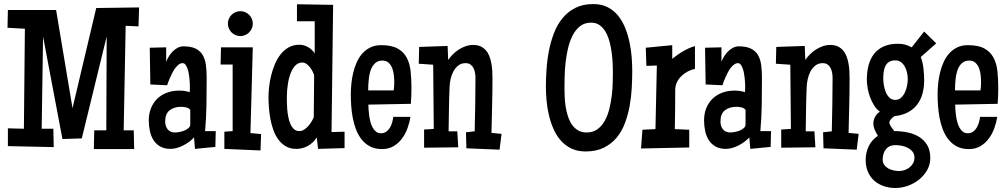

<svg xmlns="http://www.w3.org/2000/svg" viewBox="-20 -731 4979 949"><path d="M667.5 -694.3 664.6 -600.6 601.1 -603.5 591.3 -86.9H641.1L643.1 5.9H443.8L445.8 -86.9H505.4L507.3 -550.8L384.3 -46.9L288.6 -43.9L192.9 -549.8L186 -94.7H243.7L245.6 -3.9L19 -8.8V-96.7L98.1 -94.7L103 -588.9L17.1 -593.8L19 -681.6H257.3L338.4 -196.3L455.6 -691.4Z M1046.4 -83 1044.4 -4.9 943.8 4.9 939 -51.8Q928.7 -40.5 915.3 -30.5Q901.9 -20.5 886.5 -12.5Q871.1 -4.4 854.7 0.2Q838.4 4.9 822.8 4.9Q792.5 4.9 771.7 -7.1Q751 -19 738.5 -38.8Q726.1 -58.6 720.7 -84Q715.3 -109.4 715.3 -135.7Q715.3 -168.9 726.3 -196.3Q737.3 -223.6 757.1 -242.9Q776.9 -262.2 804.7 -272.7Q832.5 -283.2 865.7 -283.2Q878.9 -283.2 891.8 -281.5Q904.8 -279.8 917.5 -275.4Q918.5 -283.7 918.5 -291Q918.5 -298.3 918.5 -306.6Q918.5 -311 918 -321Q917.5 -331.1 916.3 -343.5Q915 -356 912.6 -369.4Q910.2 -382.8 906 -393.8Q901.9 -404.8 896.2 -411.9Q890.6 -418.9 882.3 -418.9Q873 -418.9 864.3 -412.6Q855.5 -406.2 847.7 -396.2Q839.8 -386.2 833.3 -373.8Q826.7 -361.3 821.3 -349.1Q815.9 -336.9 812 -326.4Q808.1 -315.9 806.2 -309.6L723.1 -313.5L720.2 -495.1L801.3 -497.1V-425.8Q806.2 -438.5 814.5 -452.1Q822.8 -465.8 833.7 -476.8Q844.7 -487.8 858.2 -494.9Q871.6 -502 887.2 -502Q924.3 -502 947 -490.7Q969.7 -479.5 981.7 -459.2Q993.7 -439 997.6 -410.4Q1001.5 -381.8 1001.5 -347.7Q1001.5 -281.2 1000.5 -215.3Q999.5 -149.4 993.7 -83ZM920.4 -116.2V-187.5Q913.6 -197.3 900.1 -200.2Q886.7 -203.1 875.5 -203.1Q840.3 -203.1 818.4 -185.8Q796.4 -168.5 796.4 -130.9Q796.4 -107.9 808.6 -92Q820.8 -76.2 845.2 -76.2Q853 -76.2 866 -78.4Q878.9 -80.6 890.9 -85.4Q902.8 -90.3 911.6 -97.9Q920.4 -105.5 920.4 -116.2Z M1229.5 -614.3Q1229.5 -601.6 1224.6 -590.3Q1219.7 -579.1 1211.4 -570.8Q1203.1 -562.5 1191.9 -557.6Q1180.7 -552.7 1168 -552.7Q1155.3 -552.7 1144 -557.6Q1132.8 -562.5 1124.5 -570.8Q1116.2 -579.1 1111.3 -590.3Q1106.4 -601.6 1106.4 -614.3Q1106.4 -627 1111.3 -638.2Q1116.2 -649.4 1124.5 -657.7Q1132.8 -666 1144 -670.9Q1155.3 -675.8 1168 -675.8Q1180.7 -675.8 1191.9 -670.9Q1203.1 -666 1211.4 -657.7Q1219.7 -649.4 1224.6 -638.2Q1229.5 -627 1229.5 -614.3ZM1270.5 -68.4 1267.6 12.7 1088.9 4.9V-80.1L1129.9 -83V-412.1H1070.3L1072.3 -497.1H1229.5L1217.8 -73.2Z M1683.1 1 1552.2 4.9 1545.4 -51.8Q1529.3 -25.4 1502.4 -10.3Q1475.6 4.9 1444.8 4.9Q1414.6 4.9 1392.8 -7.8Q1371.1 -20.5 1355.7 -41.5Q1340.3 -62.5 1330.8 -89.4Q1321.3 -116.2 1316.2 -144.5Q1311 -172.9 1309.1 -200.2Q1307.1 -227.5 1307.1 -250Q1307.1 -272.5 1310.1 -300.5Q1313 -328.6 1320.1 -357.4Q1327.1 -386.2 1338.6 -413.6Q1350.1 -440.9 1366.9 -462.4Q1383.8 -483.9 1406.7 -496.8Q1429.7 -509.8 1459.5 -509.8Q1482.4 -509.8 1503.2 -497.8Q1523.9 -485.8 1535.6 -466.8V-626H1447.8V-710L1626.5 -707L1618.7 -78.1L1683.1 -80.1ZM1532.7 -359.4Q1529.8 -368.2 1524.4 -378.9Q1519 -389.6 1511.5 -399.2Q1503.9 -408.7 1494.4 -415.3Q1484.9 -421.9 1474.1 -421.9Q1458 -421.9 1446 -412.6Q1434.1 -403.3 1425.8 -388.7Q1417.5 -374 1411.9 -355.7Q1406.2 -337.4 1403.3 -319.1Q1400.4 -300.8 1399.2 -284.4Q1397.9 -268.1 1397.9 -256.8Q1397.9 -246.6 1397.9 -230Q1397.9 -213.4 1399.4 -194.1Q1400.9 -174.8 1404.5 -155Q1408.2 -135.3 1415 -119.1Q1421.9 -103 1432.6 -93Q1443.4 -83 1459.5 -83Q1471.7 -83 1482.9 -90.1Q1494.1 -97.2 1503.4 -107.7Q1512.7 -118.2 1519.8 -129.9Q1526.9 -141.6 1530.8 -151.4Z M2013.7 -295.9Q2013.7 -255.9 2010.7 -217.8L1800.8 -213.9Q1800.8 -203.6 1801.8 -189.2Q1802.7 -174.8 1804.9 -158.9Q1807.1 -143.1 1811.3 -127.7Q1815.4 -112.3 1822.3 -99.9Q1829.1 -87.4 1839.1 -79.8Q1849.1 -72.3 1863.3 -72.3Q1878.4 -72.3 1889.4 -80.3Q1900.4 -88.4 1907.5 -100.3Q1914.6 -112.3 1918.5 -126.5Q1922.4 -140.6 1923.8 -153.3H2008.8Q2004.4 -125.5 1994.1 -97.2Q1983.9 -68.8 1966.8 -45.9Q1949.7 -22.9 1925.3 -8.5Q1900.9 5.9 1868.2 5.9Q1834 5.9 1809.3 -7.1Q1784.7 -20 1767.6 -41.5Q1750.5 -63 1739.7 -91.1Q1729 -119.1 1723.4 -149.2Q1717.8 -179.2 1715.8 -209.5Q1713.9 -239.7 1713.9 -265.6Q1713.9 -289.1 1716.6 -316.4Q1719.2 -343.8 1725.6 -370.6Q1731.9 -397.5 1742.9 -422.4Q1753.9 -447.3 1770.5 -466.1Q1787.1 -484.9 1810.1 -496.3Q1833 -507.8 1863.3 -507.8Q1915 -507.8 1944.8 -491.5Q1974.6 -475.1 1990 -446.5Q2005.4 -418 2009.5 -379.2Q2013.7 -340.3 2013.7 -295.9ZM1928.7 -324.2Q1928.7 -338.9 1927 -357.4Q1925.3 -376 1919.2 -392.6Q1913.1 -409.2 1901.4 -420.4Q1889.6 -431.6 1870.1 -431.6Q1853 -431.6 1841.3 -424.1Q1829.6 -416.5 1821.8 -404.3Q1814 -392.1 1809.6 -376.2Q1805.2 -360.4 1803.2 -344Q1801.3 -327.6 1800.5 -312Q1799.8 -296.4 1799.8 -284.2H1925.8Q1928.7 -304.7 1928.7 -324.2Z M2459 -69.3 2449.2 8.8 2285.2 2 2283.2 -77.1 2326.2 -82Q2327.6 -148.4 2328.9 -214.4Q2330.1 -280.3 2330.1 -346.7Q2330.1 -358.4 2327.9 -371.1Q2325.7 -383.8 2320.3 -394.5Q2314.9 -405.3 2305.4 -412.1Q2295.9 -418.9 2281.2 -418.9Q2259.8 -418.9 2244.9 -407Q2230 -395 2220.7 -377.4Q2211.4 -359.9 2207 -339.4Q2202.6 -318.8 2202.1 -301.8Q2199.7 -246.6 2199 -191.9Q2198.2 -137.2 2197.3 -82H2240.2L2245.1 -2.9L2076.2 -1V-90.8L2124 -93.8L2121.1 -411.1L2049.8 -416L2051.8 -499L2192.4 -503.9L2195.3 -434.6Q2205.1 -449.2 2218.5 -462.6Q2231.9 -476.1 2248 -486.3Q2264.2 -496.6 2282 -502.7Q2299.8 -508.8 2318.4 -508.8Q2340.3 -508.8 2356 -501.5Q2371.6 -494.1 2382.3 -481.4Q2393.1 -468.8 2399.2 -452.4Q2405.3 -436 2408.7 -417.7Q2412.1 -399.4 2413.1 -380.6Q2414.1 -361.8 2414.1 -344.7Q2414.1 -276.9 2412.4 -209.5Q2410.6 -142.1 2409.2 -74.2Z M3105 -379.9Q3105 -340.3 3102.5 -295.4Q3100.1 -250.5 3092 -206.5Q3084 -162.6 3068.6 -121.8Q3053.2 -81.1 3027.6 -50.3Q3002 -19.5 2964.4 -1Q2926.8 17.6 2874.5 17.6Q2833.5 17.6 2803.2 2.7Q2772.9 -12.2 2751.2 -37.1Q2729.5 -62 2715.3 -94.7Q2701.2 -127.4 2692.9 -162.8Q2684.6 -198.2 2681.4 -234.4Q2678.2 -270.5 2678.2 -301.8Q2678.2 -341.3 2681.2 -387.2Q2684.1 -433.1 2692.9 -478.5Q2701.7 -523.9 2717.5 -565.9Q2733.4 -607.9 2759.5 -640.1Q2785.6 -672.4 2823.2 -691.7Q2860.8 -710.9 2912.6 -710.9Q2953.6 -710.9 2984.1 -695.1Q3014.6 -679.2 3035.9 -652.6Q3057.1 -626 3070.6 -591.8Q3084 -557.6 3091.8 -520.8Q3099.6 -483.9 3102.3 -447.5Q3105 -411.1 3105 -379.9ZM3009.3 -374Q3009.3 -390.6 3008.3 -415.3Q3007.3 -439.9 3003.9 -467Q3000.5 -494.1 2993.7 -521.5Q2986.8 -548.8 2974.9 -570.6Q2962.9 -592.3 2945.1 -605.7Q2927.2 -619.1 2901.9 -619.1Q2869.6 -619.1 2847.4 -601.8Q2825.2 -584.5 2810.5 -556.2Q2795.9 -527.8 2787.6 -492.4Q2779.3 -457 2775.4 -420.9Q2771.5 -384.8 2770.8 -351.3Q2770 -317.9 2770 -293.9Q2770 -275.9 2771 -252.7Q2772 -229.5 2775.6 -205.3Q2779.3 -181.2 2786.6 -158Q2793.9 -134.8 2805.9 -116.7Q2817.9 -98.6 2835.9 -87.4Q2854 -76.2 2879.4 -76.2Q2911.1 -76.2 2933.1 -92.3Q2955.1 -108.4 2969.5 -134.5Q2983.9 -160.6 2991.9 -193.4Q3000 -226.1 3003.9 -259Q3007.8 -292 3008.5 -322.3Q3009.3 -352.5 3009.3 -374Z M3415 -390.6Q3396.5 -386.7 3378.9 -377.4Q3361.3 -368.2 3347.7 -354.7Q3334 -341.3 3325.7 -324Q3317.4 -306.6 3317.4 -286.1Q3317.4 -237.3 3316.9 -189.5Q3316.4 -141.6 3315.4 -92.8L3386.7 -89.8V-2L3148.4 2.9L3155.3 -89.8L3219.7 -92.8L3226.6 -407.2L3174.8 -405.3L3171.9 -495.1L3302.7 -507.8V-440.4Q3313 -448.7 3326.7 -458.5Q3340.3 -468.3 3355.5 -477.1Q3370.6 -485.8 3386 -492.9Q3401.4 -500 3415 -502.9Z M3791 -83 3789.1 -4.9 3688.5 4.9 3683.6 -51.8Q3673.3 -40.5 3659.9 -30.5Q3646.5 -20.5 3631.1 -12.5Q3615.7 -4.4 3599.4 0.2Q3583 4.9 3567.4 4.9Q3537.1 4.9 3516.4 -7.1Q3495.6 -19 3483.2 -38.8Q3470.7 -58.6 3465.3 -84Q3460 -109.4 3460 -135.7Q3460 -168.9 3470.9 -196.3Q3481.9 -223.6 3501.7 -242.9Q3521.5 -262.2 3549.3 -272.7Q3577.1 -283.2 3610.4 -283.2Q3623.5 -283.2 3636.5 -281.5Q3649.4 -279.8 3662.1 -275.4Q3663.1 -283.7 3663.1 -291Q3663.1 -298.3 3663.1 -306.6Q3663.1 -311 3662.6 -321Q3662.1 -331.1 3660.9 -343.5Q3659.7 -356 3657.2 -369.4Q3654.8 -382.8 3650.6 -393.8Q3646.5 -404.8 3640.9 -411.9Q3635.3 -418.9 3627 -418.9Q3617.7 -418.9 3608.9 -412.6Q3600.1 -406.2 3592.3 -396.2Q3584.5 -386.2 3577.9 -373.8Q3571.3 -361.3 3565.9 -349.1Q3560.5 -336.9 3556.6 -326.4Q3552.7 -315.9 3550.8 -309.6L3467.8 -313.5L3464.8 -495.1L3545.9 -497.1V-425.8Q3550.8 -438.5 3559.1 -452.1Q3567.4 -465.8 3578.4 -476.8Q3589.4 -487.8 3602.8 -494.9Q3616.2 -502 3631.8 -502Q3668.9 -502 3691.7 -490.7Q3714.4 -479.5 3726.3 -459.2Q3738.3 -439 3742.2 -410.4Q3746.1 -381.8 3746.1 -347.7Q3746.1 -281.2 3745.1 -215.3Q3744.1 -149.4 3738.3 -83ZM3665 -116.2V-187.5Q3658.2 -197.3 3644.8 -200.2Q3631.3 -203.1 3620.1 -203.1Q3585 -203.1 3563 -185.8Q3541 -168.5 3541 -130.9Q3541 -107.9 3553.2 -92Q3565.4 -76.2 3589.8 -76.2Q3597.7 -76.2 3610.6 -78.4Q3623.5 -80.6 3635.5 -85.4Q3647.5 -90.3 3656.2 -97.9Q3665 -105.5 3665 -116.2Z M4224.1 -69.3 4214.4 8.8 4050.3 2 4048.3 -77.1 4091.3 -82Q4092.8 -148.4 4094 -214.4Q4095.2 -280.3 4095.2 -346.7Q4095.2 -358.4 4093 -371.1Q4090.8 -383.8 4085.4 -394.5Q4080.1 -405.3 4070.6 -412.1Q4061 -418.9 4046.4 -418.9Q4024.9 -418.9 4010 -407Q3995.1 -395 3985.8 -377.4Q3976.6 -359.9 3972.2 -339.4Q3967.8 -318.8 3967.3 -301.8Q3964.8 -246.6 3964.1 -191.9Q3963.4 -137.2 3962.4 -82H4005.4L4010.3 -2.9L3841.3 -1V-90.8L3889.2 -93.8L3886.2 -411.1L3814.9 -416L3816.9 -499L3957.5 -503.9L3960.4 -434.6Q3970.2 -449.2 3983.6 -462.6Q3997.1 -476.1 4013.2 -486.3Q4029.3 -496.6 4047.1 -502.7Q4064.9 -508.8 4083.5 -508.8Q4105.5 -508.8 4121.1 -501.5Q4136.7 -494.1 4147.5 -481.4Q4158.2 -468.8 4164.3 -452.4Q4170.4 -436 4173.8 -417.7Q4177.2 -399.4 4178.2 -380.6Q4179.2 -361.8 4179.2 -344.7Q4179.2 -276.9 4177.5 -209.5Q4175.8 -142.1 4174.3 -74.2Z M4607.4 -516.6 4531.2 -449.2Q4541 -423.3 4544.4 -392.3Q4547.9 -361.3 4547.9 -334Q4547.9 -297.9 4539.3 -267.3Q4530.8 -236.8 4512.9 -213.6Q4495.1 -190.4 4467.5 -175.8Q4439.9 -161.1 4402.3 -157.2Q4398.4 -154.8 4393.8 -151.4Q4389.2 -147.9 4385.3 -143.8Q4381.3 -139.6 4378.7 -134.8Q4376 -129.9 4376 -125Q4376 -120.6 4378.9 -114.5Q4381.8 -108.4 4385.7 -102.5Q4389.6 -96.7 4393.8 -91.3Q4397.9 -85.9 4400.4 -83Q4433.1 -83 4465.1 -76.7Q4497.1 -70.3 4522.2 -54.9Q4547.4 -39.6 4562.7 -14.2Q4578.1 11.2 4578.1 49.8Q4578.1 82.5 4562.7 109.6Q4547.4 136.7 4522.7 156.5Q4498 176.3 4467.3 187.3Q4436.5 198.2 4406.2 198.2Q4374.5 198.2 4347.4 188.7Q4320.3 179.2 4300.5 161.4Q4280.8 143.6 4269.8 117.9Q4258.8 92.3 4258.8 59.6Q4258.8 23.4 4273.7 -8.1Q4288.6 -39.6 4319.3 -59.6Q4310.5 -73.7 4303.7 -89.4Q4296.9 -105 4296.9 -121.1Q4296.9 -138.2 4305.7 -154.3Q4314.5 -170.4 4329.1 -178.7Q4312.5 -190.9 4300.5 -210Q4288.6 -229 4280.5 -250.7Q4272.5 -272.5 4268.6 -295.2Q4264.6 -317.9 4264.6 -337.9Q4264.6 -377 4273.4 -409.4Q4282.2 -441.9 4300.8 -465.3Q4319.3 -488.8 4348.4 -501.7Q4377.4 -514.6 4418 -514.6Q4428.7 -514.6 4437.3 -513.7Q4445.8 -512.7 4453.6 -510.5Q4461.4 -508.3 4469.2 -505.1Q4477.1 -502 4486.3 -497.1L4547.9 -575.2ZM4466.8 -339.8Q4466.8 -353.5 4463.6 -369.9Q4460.4 -386.2 4453.1 -400.1Q4445.8 -414.1 4434.1 -423.3Q4422.4 -432.6 4405.3 -432.6Q4385.3 -432.6 4373.5 -424.6Q4361.8 -416.5 4355.7 -403.6Q4349.6 -390.6 4347.7 -374.5Q4345.7 -358.4 4345.7 -342.8Q4345.7 -329.6 4348.4 -311.5Q4351.1 -293.5 4357.7 -276.9Q4364.3 -260.3 4375.7 -248.8Q4387.2 -237.3 4405.3 -237.3Q4422.4 -237.3 4434.1 -248.3Q4445.8 -259.3 4453.1 -275.1Q4460.4 -291 4463.6 -308.6Q4466.8 -326.2 4466.8 -339.8ZM4500 47.9Q4500 30.8 4490.7 19Q4481.4 7.3 4467.5 0Q4453.6 -7.3 4437.3 -10.5Q4420.9 -13.7 4407.2 -13.7Q4375 -13.7 4358.9 6.6Q4342.8 26.9 4342.8 57.6Q4342.8 73.2 4350.6 84Q4358.4 94.7 4370.1 101.3Q4381.8 107.9 4396.2 111.1Q4410.6 114.3 4423.8 114.3Q4437.5 114.3 4451.2 109.6Q4464.8 105 4475.8 96.2Q4486.8 87.4 4493.4 75.2Q4500 63 4500 47.9Z M4914.1 -295.9Q4914.1 -255.9 4911.1 -217.8L4701.2 -213.9Q4701.2 -203.6 4702.1 -189.2Q4703.1 -174.8 4705.3 -158.9Q4707.5 -143.1 4711.7 -127.7Q4715.8 -112.3 4722.7 -99.9Q4729.5 -87.4 4739.5 -79.8Q4749.5 -72.3 4763.7 -72.3Q4778.8 -72.3 4789.8 -80.3Q4800.8 -88.4 4807.9 -100.3Q4814.9 -112.3 4818.8 -126.5Q4822.8 -140.6 4824.2 -153.3H4909.2Q4904.8 -125.5 4894.5 -97.2Q4884.3 -68.8 4867.2 -45.9Q4850.1 -22.9 4825.7 -8.5Q4801.3 5.9 4768.6 5.9Q4734.4 5.9 4709.7 -7.1Q4685.1 -20 4668 -41.5Q4650.9 -63 4640.1 -91.1Q4629.4 -119.1 4623.8 -149.2Q4618.2 -179.2 4616.2 -209.5Q4614.3 -239.7 4614.3 -265.6Q4614.3 -289.1 4616.9 -316.4Q4619.6 -343.8 4626 -370.6Q4632.3 -397.5 4643.3 -422.4Q4654.3 -447.3 4670.9 -466.1Q4687.5 -484.9 4710.4 -496.3Q4733.4 -507.8 4763.7 -507.8Q4815.4 -507.8 4845.2 -491.5Q4875 -475.1 4890.4 -446.5Q4905.8 -418 4909.9 -379.2Q4914.1 -340.3 4914.1 -295.9ZM4829.1 -324.2Q4829.1 -338.9 4827.4 -357.4Q4825.7 -376 4819.6 -392.6Q4813.5 -409.2 4801.8 -420.4Q4790 -431.6 4770.5 -431.6Q4753.4 -431.6 4741.7 -424.1Q4730 -416.5 4722.2 -404.3Q4714.4 -392.1 4710 -376.2Q4705.6 -360.4 4703.6 -344Q4701.7 -327.6 4700.9 -312Q4700.2 -296.4 4700.2 -284.2H4826.2Q4829.1 -304.7 4829.1 -324.2Z"/></svg>

Font: Maiden Orange
Style: Regular
Weight: 400
Designer: Astigmatic (AOETI)
Foundry: Astigmatic (AOETI)
Version: Version 1.001